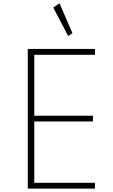

<svg xmlns="http://www.w3.org/2000/svg" viewBox="-20 -1114 670 1134"><path d="M144 0V-825H541V-790.5H182.5V-430.5H529V-396.5H182.5V-34.5H541V0ZM382.5 -901.5 294.5 -1069.5 331.5 -1094.5 408 -918Z"/></svg>

Font: Spartan Thin ExtraLight
Style: Regular
Weight: 250
Version: Version 1.004